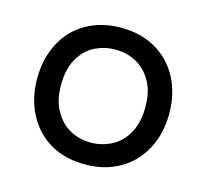

<svg xmlns="http://www.w3.org/2000/svg" viewBox="-82 -602 757 705"><g transform="rotate(15 297.0 -249.0)"><path d="M165 -21.5Q108.4 -54.7 77.1 -114.3Q45.9 -173.8 45.9 -249Q45.9 -325.2 77.1 -384.8Q108.4 -444.3 165.5 -476.6Q222.7 -508.8 296.9 -508.8Q371.1 -508.8 427.7 -476.6Q485.4 -443.4 516.6 -384.3Q547.9 -325.2 547.9 -249Q547.9 -172.9 516.6 -114.3Q484.4 -53.7 427.2 -21.5Q370.1 10.7 296.9 10.7Q221.7 10.7 165 -21.5ZM374 -90.8Q412.1 -110.4 434.6 -150.9Q457 -191.4 457 -250Q457 -311.5 433.6 -349.6Q412.1 -386.7 376.5 -406.2Q340.8 -425.8 296.9 -425.8Q256.8 -425.8 219.7 -408.2Q181.6 -388.7 159.2 -348.6Q136.7 -308.6 136.7 -250Q136.7 -187.5 160.2 -149.4Q181.6 -111.3 217.3 -91.8Q252.9 -72.3 296.9 -72.3Q336.9 -72.3 374 -90.8Z"/></g></svg>

Font: FakePearl
Style: Regular
Weight: 400
Version: Version 1.2